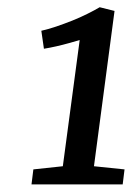

<svg xmlns="http://www.w3.org/2000/svg" viewBox="-20 -920 356 518"><path d="M70 -463 149.5 -471.5 195 -812Q183.5 -808.5 166.5 -803.8Q149.5 -799 131.8 -795Q114 -791 98.5 -788.5L91.5 -837Q109.5 -841 131 -848.2Q152.5 -855.5 174.5 -864.2Q196.5 -873 216 -882.8Q235.5 -892.5 249 -900.5L289 -890.5L233.5 -471.5L316 -463L311 -422.5H65Z"/></svg>

Font: Merriweather Medium
Style: Italic
Weight: 500
Italic angle: -7.8°
Version: Version 2.101